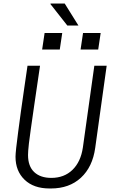

<svg xmlns="http://www.w3.org/2000/svg" viewBox="-20 -1059 640 1089"><path d="M261 10Q171 10 119.5 -39.5Q68 -89 68 -170Q68 -185 72 -221.5Q76 -258 83 -310.5Q90 -363 98.5 -426Q107 -489 117 -555.5Q127 -622 136 -686H207Q187 -552 174.5 -464.5Q162 -377 154.5 -325Q147 -273 144 -245.5Q141 -218 140 -204Q139 -190 139 -180Q139 -116 174 -83Q209 -50 271 -50Q344 -50 391 -95.5Q438 -141 450 -222L515 -686H585L520 -220Q505 -112 439 -51Q373 10 269 10ZM425 -914H362L266 -1036L267 -1039H347ZM537 -778H437L451 -872H551ZM319 -778H219L233 -872H333Z"/></svg>

Font: Chivo Mono Medium ExtraLight
Style: Italic
Weight: 250
Italic angle: -8.05°
Monospace: yes
Version: Version 1.008